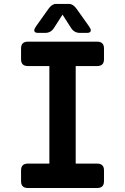

<svg xmlns="http://www.w3.org/2000/svg" viewBox="-20 -941 626 961"><path d="M260.3 -921.4H325.7Q345.7 -921.4 362.8 -897.5L425.3 -809.6Q434.6 -796.4 434.6 -789.1Q434.6 -776.4 415.5 -776.4H379.9Q351.6 -776.4 335.9 -800.8L293 -867.7L250 -800.8Q234.4 -776.4 206.1 -776.4H170.4Q151.4 -776.4 151.4 -789.1Q151.4 -796.4 160.6 -809.6L223.1 -897.5Q240.2 -921.4 260.3 -921.4ZM119.6 0Q85.4 0 85.4 -33.7V-88.4Q85.4 -122.1 119.6 -122.1H227.1V-610.4H119.6Q85.4 -610.4 85.4 -644V-698.7Q85.4 -732.4 119.6 -732.4H466.3Q500.5 -732.4 500.5 -698.7V-644Q500.5 -610.4 466.3 -610.4H358.9V-122.1H466.3Q500.5 -122.1 500.5 -88.4V-33.7Q500.5 0 466.3 0Z"/></svg>

Font: Simply Mono
Style: Bold
Weight: 700
Designer: Wojciech Kalinowski "wmk69" (wmk69@o2.pl)
Foundry: Wojciech Kalinowski "wmk69" (wmk69@o2.pl)
Version: Version 1.0.0